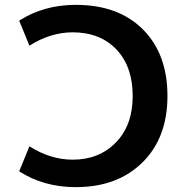

<svg xmlns="http://www.w3.org/2000/svg" viewBox="-20 -760 743 790"><path d="M292 10Q160 10 59 -55L101 -158Q188 -103 279 -103Q388 -103 457 -174Q526 -245 526 -365Q526 -486 459 -556.5Q392 -627 279 -627Q188 -627 101 -572L59 -675Q160 -740 292 -740Q467 -740 568 -639Q669 -538 669 -365Q669 -193 566 -91.5Q463 10 292 10Z"/></svg>

Font: M PLUS 1p
Style: Bold
Weight: 700
Version: Version 1.062